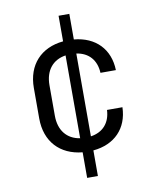

<svg xmlns="http://www.w3.org/2000/svg" viewBox="-91 -759 781 968"><g transform="rotate(-10 300.0 -275.0)"><path d="M331 -487C393 -478 431 -436 434 -370H513C510 -478 441 -549 331 -559V-690H276V-559C162 -548 90 -472 90 -353V-197C90 -78 162 -2 276 9V140H331V9C441 -1 510 -72 513 -180H434C431 -114 393 -72 331 -63ZM170 -353C170 -429 210 -477 276 -487V-63C210 -73 170 -121 170 -197Z"/></g></svg>

Font: Tekne LDO Light
Style: Regular
Weight: 300
Monospace: yes
Designer: Alessio Laiso, Mario Rullo, Paolo Rosset
Foundry: Alessio Laiso
Version: Version 1.000;hotconv 1.0.109;makeotfexe 2.5.65596